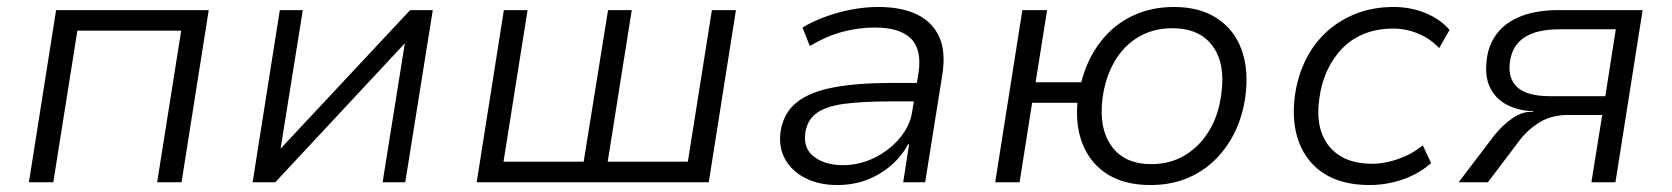

<svg xmlns="http://www.w3.org/2000/svg" viewBox="-20 -523 4797 551"><path d="M63 0 141 -494H579L501 0H431L500 -435H202L133 0Z M705 0 783 -494H849L785 -95H784L1157 -494H1222L1143 0H1078L1142 -400H1143L770 0Z M1348 0 1426 -494H1494L1425 -59H1655L1725 -494H1793L1724 -59H1954L2023 -494H2092L2014 0Z M2383 8Q2331 8 2292 -11.5Q2253 -31 2233.5 -65.5Q2214 -100 2220 -145Q2228 -198 2265.5 -228.5Q2303 -259 2371.5 -272Q2440 -285 2538 -285H2624L2616 -232H2536Q2455 -232 2402.5 -225Q2350 -218 2323 -198Q2296 -178 2291 -141Q2285 -96 2317 -72.5Q2349 -49 2399 -49Q2446 -49 2489 -70Q2532 -91 2562 -126.5Q2592 -162 2598 -204L2616 -314Q2626 -381 2594 -412.5Q2562 -444 2491 -444Q2445 -444 2399 -432Q2353 -420 2304 -391L2283 -444Q2315 -463 2351.5 -476Q2388 -489 2426 -496Q2464 -503 2501 -503Q2566 -503 2610.5 -482Q2655 -461 2675 -418Q2695 -375 2684 -307L2635 0H2572L2589 -109H2586Q2568 -75 2537.5 -48.5Q2507 -22 2468 -7Q2429 8 2383 8Z M3282 8Q3209 8 3160.5 -21.5Q3112 -51 3089 -104.5Q3066 -158 3072 -228H2942L2906 0H2836L2914 -494H2985L2952 -287H3083Q3100 -353 3137.5 -402Q3175 -451 3229 -477Q3283 -503 3349 -503Q3423 -503 3472.5 -470.5Q3522 -438 3543 -380.5Q3564 -323 3554 -246Q3546 -189 3523 -142.5Q3500 -96 3464.5 -62Q3429 -28 3383 -10Q3337 8 3282 8ZM3284 -52Q3339 -52 3381.5 -78Q3424 -104 3451 -149.5Q3478 -195 3485 -255Q3497 -341 3459.5 -391.5Q3422 -442 3344 -442Q3290 -442 3247.5 -417Q3205 -392 3178.5 -346.5Q3152 -301 3144 -241Q3133 -155 3170 -103.5Q3207 -52 3284 -52Z M3910 8Q3833 8 3782 -23.5Q3731 -55 3708.5 -113Q3686 -171 3696 -248Q3704 -305 3727.5 -352Q3751 -399 3788 -432.5Q3825 -466 3873.5 -484.5Q3922 -503 3979 -503Q4029 -503 4072 -485Q4115 -467 4140 -437L4110 -385Q4085 -412 4050 -426.5Q4015 -441 3978 -441Q3934 -441 3897.5 -427Q3861 -413 3834 -386Q3807 -359 3789.5 -322Q3772 -285 3766 -239Q3754 -152 3795 -102.5Q3836 -53 3918 -53Q3954 -53 3993.5 -67Q4033 -81 4063 -106L4087 -55Q4066 -36 4037.5 -21.5Q4009 -7 3976.5 0.5Q3944 8 3910 8Z M4166 0 4268 -134Q4292 -164 4319.5 -183Q4347 -202 4372 -202H4379L4380 -204Q4339 -205 4306 -221.5Q4273 -238 4256.5 -271Q4240 -304 4247 -354Q4252 -396 4277 -428Q4302 -460 4346.5 -477Q4391 -494 4453 -494H4694L4616 0H4547L4578 -193H4479Q4433 -193 4398.5 -172Q4364 -151 4340 -119L4250 0ZM4428 -247H4587L4617 -439H4457Q4390 -439 4354.5 -415.5Q4319 -392 4313 -344Q4307 -297 4335 -272Q4363 -247 4428 -247Z"/></svg>

Font: Nunito Sans 7pt Light
Style: Italic
Weight: 300
Italic angle: -9°
Designer: Vernon Adams
Foundry: Vernon Adams
Version: Version 3.101;gftools[0.9.27]